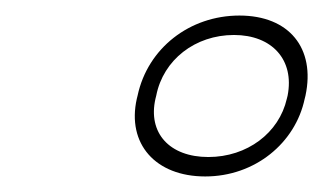

<svg xmlns="http://www.w3.org/2000/svg" viewBox="-20 -700 416 247"><path d="M157 -577 156 -573C143 -515 180 -473 244 -473C308 -473 360 -516 372 -573L373 -577C386 -638 352 -680 288 -680C224 -680 170 -638 157 -577ZM180 -573 181 -577C190 -623 231 -655 281 -655C330 -655 359 -623 350 -577L349 -573C339 -529 298 -498 248 -498C198 -498 170 -529 180 -573Z"/></svg>

Font: LT Wave Text Thin Italic
Style: Regular
Weight: 100
Designer: Daniel Lyons
Version: Version 2.5 (Glyphs App)